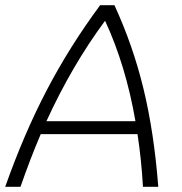

<svg xmlns="http://www.w3.org/2000/svg" viewBox="-62 -720 702 740"><path d="M468 -203H95Q54 -107 17 0H-42Q31 -206 119 -374Q207 -542 324 -700H379Q451 -544 491.5 -376Q532 -208 548 0H489Q483 -105 468 -203ZM460 -253Q423 -467 343 -640Q216 -469 117 -253Z"/></svg>

Font: Krub Light
Style: Italic
Weight: 300
Italic angle: -8°
Designer: Ekaluck Peanpanawate
Foundry: Cadson Demak Co.,Ltd.
Version: Version 1.000; ttfautohint (v1.6)